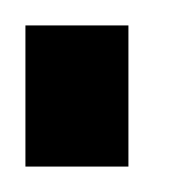

<svg xmlns="http://www.w3.org/2000/svg" viewBox="-29 -448 142 151"><path d="M-9 -317H72V-428H-9Z"/></svg>

Font: League Gothic Condensed
Style: Regular
Weight: 400
Width: 3
Designer: Tyler Finck
Foundry: The League of Moveable Type
Version: Version 1.001;PS 001.001;hotconv 1.0.56;makeotf.lib2.0.21325